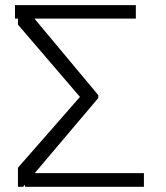

<svg xmlns="http://www.w3.org/2000/svg" viewBox="-20 -723 643 743"><path d="M536.9 -52.9V0H76.7V-8.5L69.6 0H49.4V-73.9L289.4 -348L49.4 -627.8V-650.9H38V-703.1H505.7V-650.9H113.3L360.4 -354.8V-343.8L114.3 -52.9Z"/></svg>

Font: Inter Extra Light BETA
Style: Regular
Weight: 200
Designer: Rasmus Andersson
Foundry: rsms
Version: Version 3.011;git-f93a4a705